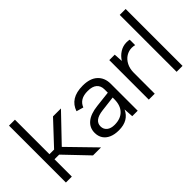

<svg xmlns="http://www.w3.org/2000/svg" viewBox="-47 -1216 1718 1718"><g transform="rotate(-45 812.0 -357.0)"><path d="M74.1 -720H149.1V-283.2H208L410.9 -500H511.4L273.5 -251.5L518.4 0H417.2L208 -219.1H149.1V0H74.1Z M570 -132.5Q570 -196.2 617.5 -236.1Q665 -275.9 757.6 -286.2L907.7 -303.2V-344.7Q907.7 -390.4 878.7 -415.9Q849.6 -441.5 790.8 -441.5Q738.7 -441.5 706.4 -422.2Q674.1 -402.9 659.3 -364.6L592.3 -383.8Q612.5 -444.5 662.4 -475.8Q712.3 -507 793.2 -507Q885 -507 933.8 -462.3Q982.7 -417.5 982.7 -340.8V0H913.7L907.7 -91Q885.7 -43.4 844.3 -18.9Q802.9 5.5 740.3 5.5Q687 5.5 648.9 -11.1Q610.8 -27.7 590.4 -58.6Q570 -89.5 570 -132.5ZM907.7 -220.5V-241.9L762.5 -224.4Q704.4 -217.4 676.2 -195.1Q648 -172.8 648 -136.5Q648 -99.9 674.5 -78.1Q700.9 -56.3 747.7 -56.3Q824.1 -56.3 865.9 -99.4Q907.7 -142.4 907.7 -220.5Z M1123.1 -500H1192.1L1197.3 -415.1Q1221.3 -454.6 1260.2 -479.3Q1299.1 -504 1345.2 -504Q1365.4 -504 1381.7 -500V-431.2Q1361.2 -436.2 1344.2 -436.2Q1305.4 -436.2 1272 -415.6Q1238.6 -394.9 1218.3 -355.8Q1198.1 -316.6 1198.1 -264.6V0H1123.1Z M1475.1 -720H1550.1V0H1475.1Z"/></g></svg>

Font: AF Albert Sans Medium
Style: Regular
Weight: 500
Designer: Andreas Rasmussen
Foundry: a.Foundry
Version: Version 1.300;Glyphs 3.2 (3231)